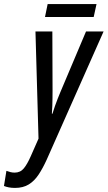

<svg xmlns="http://www.w3.org/2000/svg" viewBox="-111 -694 536 955"><path d="M-36.1 240.7Q-53.7 240.7 -67.1 238Q-80.6 235.4 -91.3 231L-79.1 155.8Q-68.8 159.7 -58.8 162.1Q-48.8 164.6 -38.1 164.6Q-9.8 164.6 7.6 143.3Q24.9 122.1 42 83L80.6 -4.4L65.4 -537.6H149.4L150.4 -243.2Q150.4 -225.1 150.1 -205.8Q149.9 -186.5 149.2 -167Q148.4 -147.5 147 -128.4H149.9Q155.8 -147.9 162.6 -167.2Q169.4 -186.5 176.3 -203.9Q183.1 -221.2 188.5 -233.9L316.9 -537.6H404.3L121.6 99.6Q102.1 142.6 81.1 174.3Q60.1 206.1 32 223.4Q3.9 240.7 -36.1 240.7ZM112.8 -609.4 126 -673.8H369.1L355 -609.4Z"/></svg>

Font: Open Sans Condensed Medium
Style: Italic
Weight: 500
Width: 3
Italic angle: -12°
Designer: Monotype Design Team
Foundry: Monotype Imaging Inc.
Version: Version 3.000